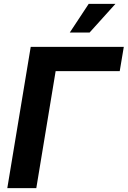

<svg xmlns="http://www.w3.org/2000/svg" viewBox="-20 -969 658 989"><path d="M617.7 -727.5 596.7 -602.5H266.6L167 0H17.6L138.2 -727.5ZM339.4 -801.3 437 -949.2H574.7L441.4 -801.3Z"/></svg>

Font: Inter 20pt
Style: Bold Italic
Weight: 700
Italic angle: -9.3988°
Version: Version 4.001;git-66647c0bb